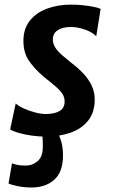

<svg xmlns="http://www.w3.org/2000/svg" viewBox="-20 -584 493 832"><path d="M177.5 8Q148.5 8 117 3.5Q85.5 -1 60.5 -8.2Q35.5 -15.5 24 -23.5L48 -135.5Q62 -123.5 85 -113.2Q108 -103 133 -96.5Q158 -90 178 -90Q215 -90 237.5 -102.5Q260 -115 260 -144Q260 -162 251 -176.5Q242 -191 222.2 -208.2Q202.5 -225.5 170 -251Q130.5 -284.5 106 -319.8Q81.5 -355 81.5 -407Q81.5 -460 109.8 -495Q138 -530 185 -547Q232 -564 288.5 -564Q314.5 -564 340.2 -561.2Q366 -558.5 386.5 -554.2Q407 -550 416 -545.5L397 -426.5Q388.5 -436.5 370.8 -446Q353 -455.5 330.8 -461.2Q308.5 -467 286.5 -467Q251 -467 230 -453Q209 -439 209 -414Q209 -393.5 220.5 -376.5Q232 -359.5 250 -344.2Q268 -329 288 -312.5Q318 -290 341 -265.5Q364 -241 377.2 -213.2Q390.5 -185.5 390.5 -153.5Q390.5 -96.5 361.5 -60.8Q332.5 -25 284.2 -8.5Q236 8 177.5 8ZM116 228.5Q84 228.5 54.8 222.2Q25.5 216 17 211L32 123.5Q39 127 53.5 130.2Q68 133.5 92.5 133.5Q120 133.5 142.5 114.8Q165 96 165.5 54.5Q166 26 164 10.5Q162 -5 160 -15L188 -17L226 -15Q236 -0.5 244.5 26.5Q253 53.5 253 90Q253 160.5 215.5 194.5Q178 228.5 116 228.5Z"/></svg>

Font: Merriweather Sans SemiBold
Style: Italic
Weight: 600
Italic angle: -7.5°
Designer: Eben Sorkin
Foundry: Eben Sorkin
Version: Version 2.001